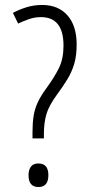

<svg xmlns="http://www.w3.org/2000/svg" viewBox="-20 -810 364 774"><path d="M150 -790Q215 -790 252 -748Q289 -706 289 -631Q289 -586 279.5 -553.5Q270 -521 252.5 -492Q235 -463 210 -429Q177 -384 167 -349.5Q157 -315 157 -271V-252H111V-276Q111 -314 115.5 -342.5Q120 -371 132 -397Q144 -423 166 -453Q199 -498 217.5 -535.5Q236 -573 236 -626Q236 -741 145 -741Q120 -741 97 -733Q74 -725 53 -715L32 -758Q56 -771 86 -780.5Q116 -790 150 -790ZM135 -56Q95 -56 95 -104Q95 -125 104.5 -138Q114 -151 135 -151Q175 -151 175 -104Q175 -56 135 -56Z"/></svg>

Font: Noto Sans Malayalam UI ExtraCondensed Light
Style: Regular
Weight: 300
Width: 2
Designer: Jelle Bosma - Monotype Design Team
Foundry: Monotype Imaging Inc.
Version: Version 2.104; ttfautohint (v1.8.4.7-5d5b)